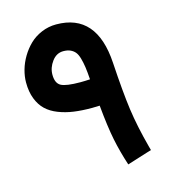

<svg xmlns="http://www.w3.org/2000/svg" viewBox="-103 -742 757 846"><g transform="rotate(-15 275.5 -319.0)"><path d="M36.1 -444.8Q36.1 -472.2 44.4 -501.7Q52.7 -531.2 69.3 -559.1Q85.9 -586.9 108.6 -608.9Q131.3 -630.9 163.1 -644.3Q194.8 -657.7 230 -657.7Q415 -657.7 428.7 -429.2Q437 -293.5 448.2 -212.4Q459.5 -131.3 485.8 -32.7L490.7 -14.6L472.7 -9.3L396.5 14.6L377.9 20.5Q356.9 -43.5 344.7 -103.5Q332.5 -163.6 323.2 -262.2Q305.2 -261.2 288.1 -261.2Q241.7 -261.2 205.3 -266.4Q168.9 -271.5 136.5 -284.2Q104 -296.9 82.5 -317.4Q61 -337.9 48.6 -369.9Q36.1 -401.9 36.1 -444.8ZM230 -535.6Q198.7 -535.6 178 -507.6Q157.2 -479.5 157.2 -447.8Q157.2 -408.7 180.2 -396.2Q203.1 -383.8 267.6 -383.8Q288.1 -383.8 312 -385.3Q309.6 -419.9 306.4 -442.1Q303.2 -464.4 297.6 -483.9Q292 -503.4 283.4 -513.7Q274.9 -523.9 261.7 -529.8Q248.5 -535.6 230 -535.6Z"/></g></svg>

Font: Samim FD-WOL
Style: Bold-FD-WOL
Weight: 700
Foundry: DejaVu fonts team - Redesigned by Saber Rastikerdar
Version: Version 4.0.5